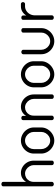

<svg xmlns="http://www.w3.org/2000/svg" viewBox="972 -1776 810 2795"><g transform="rotate(-90 1377.5 -378.0)"><path d="M95.1 0Q82 0 72.5 -8Q63 -16 63 -26V-739Q63 -749.3 72.2 -756.1Q81.4 -763 94.5 -763Q109 -763 118.5 -756.1Q128 -749.3 128 -739V-403Q145 -435 179.5 -457Q214 -479 260 -479Q307 -479 348 -453.5Q389 -428 413 -385.4Q437 -342.7 437 -292V-26Q437 -14 427.5 -7Q418 0 404 0Q392 0 382 -7Q372 -14 372 -26V-292Q372 -323.5 354.9 -353.2Q337.9 -382.8 309.3 -400.9Q280.7 -419 248.4 -419Q218 -419 190 -403.5Q162 -388 145 -358.9Q128 -329.8 128 -292V-26Q128 -16 118.1 -8Q108.3 0 95.1 0Z M920 -292V-183Q920 -133.7 893.5 -90.1Q867.1 -46.4 822.9 -19.7Q778.8 7 729 7Q680 7 636 -19.5Q592 -46 566 -90Q540 -133.9 540 -183V-292Q540 -340.7 565.5 -383.9Q591 -427 634.6 -453Q678.2 -479 729.1 -479Q779 -479 823 -453.5Q867 -428 893.5 -384.9Q920 -341.7 920 -292ZM729 -419Q695 -419 666.5 -400.9Q638.1 -382.8 621.5 -353.2Q605 -323.5 605 -292V-183.3Q605 -150.5 621.5 -120Q638.1 -89.6 666.5 -71.3Q695 -53 728.9 -53Q762.7 -53 791.9 -71.5Q821 -90 838 -120.1Q855 -150.1 855 -183V-292Q855 -324 838.2 -353.5Q821.4 -383 792 -401Q762.6 -419 729 -419Z M1059 0Q1045 0 1036 -8Q1027 -16 1027 -26V-449Q1027 -459.8 1036 -466.4Q1045 -473 1058.8 -473Q1071.4 -473 1080.2 -466Q1089 -459 1089 -449V-403Q1106 -435 1140.9 -457Q1175.7 -479 1222.5 -479Q1270.3 -479 1311.2 -453.5Q1352 -428 1376.5 -385Q1401 -342 1401 -292V-26Q1401 -14 1391.1 -7Q1381.2 0 1368 0Q1356 0 1346 -7Q1336 -14 1336 -26V-292Q1336 -323.5 1318.8 -353.2Q1301.6 -382.8 1272.8 -400.9Q1244 -419 1211.5 -419Q1180.8 -419 1153.4 -403.5Q1126 -388 1109 -358.9Q1092 -329.8 1092 -292V-26Q1092 -16 1082.1 -8Q1072.2 0 1059 0Z M1884 -292V-183Q1884 -133.7 1857.5 -90.1Q1831.1 -46.4 1786.9 -19.7Q1742.8 7 1693 7Q1644 7 1600 -19.5Q1556 -46 1530 -90Q1504 -133.9 1504 -183V-292Q1504 -340.7 1529.5 -383.9Q1555 -427 1598.6 -453Q1642.2 -479 1693.1 -479Q1743 -479 1787 -453.5Q1831 -428 1857.5 -384.9Q1884 -341.7 1884 -292ZM1693 -419Q1659 -419 1630.5 -400.9Q1602.1 -382.8 1585.5 -353.2Q1569 -323.5 1569 -292V-183.3Q1569 -150.5 1585.5 -120Q1602.1 -89.6 1630.5 -71.3Q1659 -53 1692.9 -53Q1726.7 -53 1755.9 -71.5Q1785 -90 1802 -120.1Q1819 -150.1 1819 -183V-292Q1819 -324 1802.2 -353.5Q1785.4 -383 1756 -401Q1726.6 -419 1693 -419Z M1986 -181V-448Q1986 -457 1995.5 -465Q2005 -473 2018.5 -473Q2030.7 -473 2040.9 -465Q2051 -457 2051 -448V-181Q2051 -149 2068 -119Q2085 -89 2113.5 -71Q2142 -53 2176 -53Q2210 -53 2238.5 -71Q2267 -89 2284 -118.6Q2301 -148.1 2301 -181V-449Q2301 -458.6 2310.9 -465.8Q2320.7 -473 2333.9 -473Q2347 -473 2356.5 -465.8Q2366 -458.6 2366 -449V-181Q2366 -131.9 2340 -88.5Q2314 -45 2270 -19Q2226 7 2175.5 7Q2125 7 2080.9 -19.2Q2036.8 -45.4 2011.4 -88.5Q1986 -131.7 1986 -181Z M2552 -273V-26Q2552 -16 2542.5 -8Q2533 0 2519.5 0Q2505.9 0 2496.5 -8Q2487 -16 2487 -26V-449Q2487 -459 2496 -466Q2505 -473 2519.1 -473Q2532 -473 2541 -466Q2550 -459 2550 -449V-400Q2568 -433 2602.8 -456Q2637.6 -479 2683.7 -479H2719Q2729 -479 2737 -470Q2745 -461 2745 -449Q2745 -437 2737 -428Q2729 -419 2719 -419H2684.1Q2650.1 -419 2620.1 -401Q2590 -383 2571 -350Q2552 -317 2552 -273Z"/></g></svg>

Font: Dosis
Style: Regular
Weight: 400
Designer: Edgar Tolentino, Pablo Impallari, Igino Marini
Foundry: Edgar Tolentino, Pablo Impallari, Igino Marini
Version: Version 1.007;Glyphs 3.1.1 (3134)